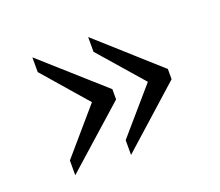

<svg xmlns="http://www.w3.org/2000/svg" viewBox="-80 -595 734 642"><g transform="rotate(-20 287.0 -274.0)"><path d="M286.5 -484 500.5 -292.5V-256L286.5 -64.5V-117L423 -275L286.5 -431.5ZM88 -484 303 -292.5V-256L88 -64.5V-117L224 -275L88 -431.5Z"/></g></svg>

Font: MM Phetkon
Style: Regular
Weight: 400
Designer: Khon Soe Zaw Thu
Version: Version 1.00 July 15, 2016, initial release